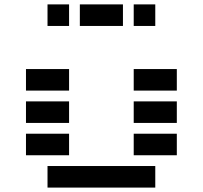

<svg xmlns="http://www.w3.org/2000/svg" viewBox="-20 -850 919 870"><path d="M97.7 -439.5V-537.1H293V-439.5ZM585.9 -439.5V-537.1H781.2V-439.5ZM97.7 -293V-390.6H293V-293ZM585.9 -293V-390.6H781.2V-293ZM97.7 -146.5V-244.1H293V-146.5ZM585.9 -146.5V-244.1H781.2V-146.5ZM195.3 0V-97.7H683.6V0ZM341.8 -732.4V-830.1H537.1V-732.4ZM293 -732.4H195.3V-830.1H293ZM683.6 -732.4H585.9V-830.1H683.6Z"/></svg>

Font: Trigram
Style: Regular
Weight: 400
Designer: GGBotNet
Foundry: GGBotNet
Version: 1.05